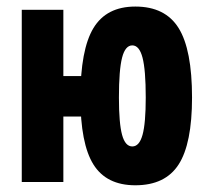

<svg xmlns="http://www.w3.org/2000/svg" viewBox="-20 -547 626 577"><path d="M386.7 9.8Q299.9 9.8 260.8 -52.7Q221.7 -115.2 221.7 -253.9Q221.7 -397.9 260.8 -462.6Q299.9 -527.3 386.7 -527.3Q476.6 -527.3 516.8 -462.6Q557.1 -397.9 557.1 -253.9Q557.1 -115.2 516.8 -52.7Q476.6 9.8 386.7 9.8ZM45.4 0V-517.6H170.4V0ZM105 -196.8V-318.4H250.5V-196.8ZM377.6 -106.9Q398.7 -106.9 408.3 -141.6Q418 -176.3 418 -253.9Q418 -336.9 408.3 -373.8Q398.7 -410.6 377.6 -410.6Q356.4 -410.6 346.9 -373.8Q337.4 -336.9 337.4 -253.9Q337.4 -176.3 346.9 -141.6Q356.4 -106.9 377.6 -106.9Z"/></svg>

Font: Cascadia Code PL
Style: Regular
Weight: 400
Monospace: yes
Designer: Aaron Bell
Foundry: Saja Typeworks
Version: Version 2102.003